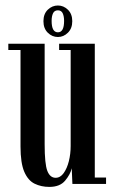

<svg xmlns="http://www.w3.org/2000/svg" viewBox="-20 -686 426 716"><path d="M164 11Q133.5 11 109 -1Q84.5 -13 70.5 -45.5Q56.5 -78 56.5 -139.5V-499.5H11V-523H146.5V-148Q146.5 -74.5 156.5 -48.8Q166.5 -23 187.5 -23Q205 -23 217.5 -40.5Q230 -58 236.8 -85Q243.5 -112 243.5 -141.5V-499.5H200.5V-523H333.5V-24H375.5V0H250L247.5 -58.5Q242.5 -36 223 -12.5Q203.5 11 164 11ZM196 -548Q174.5 -548 158.2 -564Q142 -580 142 -607Q142 -634 158.2 -649.8Q174.5 -665.5 196 -665.5Q217 -665.5 233.2 -649.8Q249.5 -634 249.5 -607Q249.5 -580 233.2 -564Q217 -548 196 -548ZM196 -565.5Q219 -565.5 219 -608Q219 -625.5 213.8 -636.5Q208.5 -647.5 196 -647.5Q183 -647.5 177.8 -636.5Q172.5 -625.5 172.5 -608Q172.5 -565.5 196 -565.5Z"/></svg>

Font: Imbue 50pt Medium
Style: Regular
Weight: 500
Designer: Tyler Finck
Foundry: Etcetera Type Company
Version: Version 1.102; ttfautohint (v1.8.3)